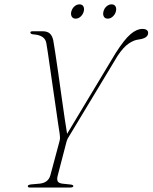

<svg xmlns="http://www.w3.org/2000/svg" viewBox="-20 -840 684 860"><path d="M308.5 -6.5Q308.5 0 293 0H114Q104.5 0 104.5 -6.5Q104.5 -12 119 -14L158 -17.5Q196 -21.5 205.5 -54.5L246 -205.5Q249 -215.5 248.8 -224Q248.5 -232.5 247 -243Q245 -254 240.5 -285Q236 -316 230 -358Q224 -400 217.2 -446Q210.5 -492 204.5 -534Q198.5 -576 194 -606.2Q189.5 -636.5 187.5 -647Q181.5 -682.5 130 -686Q116.5 -687 116 -694Q115.5 -700 126.5 -700H170Q192 -700 203 -690Q214 -680 218.5 -659.5Q221 -646.5 227 -607.2Q233 -568 240.5 -515.8Q248 -463.5 255.5 -409Q263 -354.5 269.8 -309.2Q276.5 -264 280.5 -240.5L497.5 -601.5Q537 -663.5 564.8 -687Q592.5 -710.5 617.5 -710.5Q631.5 -710.5 637.8 -705Q644 -699.5 643.5 -692.5Q643.5 -668.5 600.5 -663Q579 -660.5 555.8 -644.5Q532.5 -628.5 506.5 -589.5L293 -235.5Q282.5 -220.5 278 -205.5L238 -51.5Q234.5 -37 238.2 -28.5Q242 -20 258.5 -17.5L296 -13.5Q308.5 -12 308.5 -6.5ZM319 -756.5Q306.5 -756.5 301.2 -766Q296 -775.5 299.5 -788.5Q303 -802 313.2 -811.2Q323.5 -820.5 336 -820.5Q348.5 -820.5 353.5 -811.2Q358.5 -802 355 -788.5Q351.5 -775.5 341.5 -766Q331.5 -756.5 319 -756.5ZM462.5 -756.5Q450 -756.5 445 -766Q440 -775.5 443.5 -788.5Q446.5 -802 457 -811.2Q467.5 -820.5 479.5 -820.5Q492.5 -820.5 497.5 -811.2Q502.5 -802 499 -788.5Q495.5 -775.5 485.2 -766Q475 -756.5 462.5 -756.5Z"/></svg>

Font: Fraunces 72pt S000 Thin
Style: Italic
Weight: 100
Italic angle: -16°
Version: Version 1.000; ttfautohint (v1.8.3)